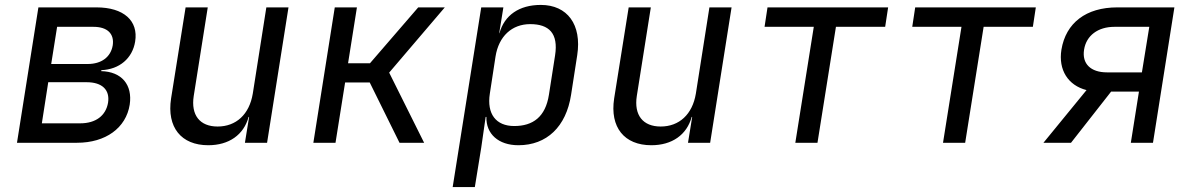

<svg xmlns="http://www.w3.org/2000/svg" viewBox="-20 -580 4840 780"><path d="M49 0H293C409 0 492 -60 507 -155C519 -236 474 -289 391 -291L392 -295C465 -298 518 -343 529 -411C543 -496 482 -550 372 -550H136ZM188 -320 212 -471H360C416 -471 445 -443 438 -396C430 -348 392 -320 336 -320ZM150 -79 176 -246H332C395 -246 427 -215 419 -163C410 -110 369 -79 306 -79Z M826 10C910 10 970 -32 990 -105H992L975 0H1065L1152 -550H1062L1007 -200C993 -115 939 -66 864 -66C792 -66 755 -112 767 -190L824 -550H734L675 -180C657 -63 716 10 826 10Z M1253 0H1343L1382 -245H1482L1603 0H1703L1561 -285L1787 -550H1679L1483 -323H1394L1430 -550H1340Z M1819 180H1909L1935 20L1953 -105H1956C1954 -36 2005 10 2086 10C2201 10 2280 -65 2300 -195L2325 -356C2344 -480 2285 -560 2177 -560C2089 -560 2029 -518 2009 -445H2008L2025 -550H1935ZM2069 -68C1995 -68 1957 -117 1970 -200L1993 -350C2006 -433 2060 -482 2134 -482C2210 -482 2249 -445 2235 -355L2210 -195C2196 -105 2145 -68 2069 -68Z M2626 10C2710 10 2770 -32 2790 -105H2792L2775 0H2865L2952 -550H2862L2807 -200C2793 -115 2739 -66 2664 -66C2592 -66 2555 -112 2567 -190L2624 -550H2534L2475 -180C2457 -63 2516 10 2626 10Z M3211 0H3301L3376 -471H3576L3588 -550H3098L3086 -471H3286Z M3811 0H3901L3976 -471H4176L4188 -550H3698L3686 -471H3886Z M4219 0H4331L4494 -208H4607L4574 0H4664L4751 -550H4519C4392 -550 4310 -487 4292 -378C4279 -296 4319 -233 4394 -214ZM4477 -286C4411 -286 4375 -321 4384 -378C4393 -436 4441 -471 4507 -471H4649L4619 -286Z"/></svg>

Font: JetBrains Mono
Style: Italic
Weight: 400
Italic angle: -9°
Monospace: yes
Designer: Philipp Nurullin, Konstantin Bulenkov
Foundry: JetBrains
Version: Version 2.305